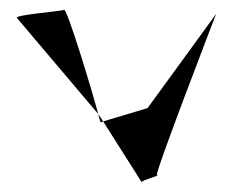

<svg xmlns="http://www.w3.org/2000/svg" viewBox="-20 -582 496 389"><path d="M14 -546 179 -351C165 -404 116 -564 110 -562C102 -559 12 -552 14 -546ZM179 -351C181 -341 184 -335 184 -334L189 -336ZM189 -336 267 -213C269 -218 306 -226 298 -228C293 -230 418 -554 418 -554L279 -363Z"/></svg>

Font: Ampere
Style: SCSuCnd
Weight: 400
Version: Version 1